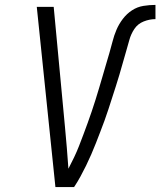

<svg xmlns="http://www.w3.org/2000/svg" viewBox="-20 -763 654 783"><path d="M206 0 130 -735H199L245 -245Q249 -203 252.5 -160.5Q256 -118 259 -75Q271 -98 282 -121Q293 -144 302 -167Q311 -190 320 -214Q329 -238 337.5 -261.5Q346 -285 354 -308.5Q362 -332 369.5 -356Q377 -380 384 -403.5Q391 -427 398 -451Q405 -475 412 -499Q419 -523 426 -546.5Q433 -570 439 -594Q445 -618 455 -641.5Q465 -665 481 -686Q497 -707 518.5 -721Q540 -735 565 -739Q590 -743 614 -743V-685Q590 -685 566 -675.5Q542 -666 528 -645Q514 -624 507.5 -600Q501 -576 494 -552.5Q487 -529 480.5 -505.5Q474 -482 467 -458.5Q460 -435 452.5 -411.5Q445 -388 437.5 -365Q430 -342 422.5 -318.5Q415 -295 406.5 -272Q398 -249 389 -225.5Q380 -202 371 -179Q362 -156 352 -133Q342 -110 331 -87.5Q320 -65 308 -43Q296 -21 282 0Z"/></svg>

Font: Iosevka Aile Light Oblique
Style: Regular
Weight: 300
Italic angle: -9°
Designer: Belleve Invis
Foundry: Belleve Invis
Version: Version 31.1.0; ttfautohint (v1.8.4)